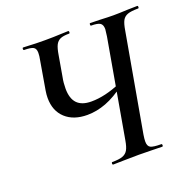

<svg xmlns="http://www.w3.org/2000/svg" viewBox="-114 -738 851 852"><g transform="rotate(-20 312.0 -312.5)"><path d="M280 -12Q312 -12 328.5 -18Q345 -24 353.5 -38.5Q362 -53 367 -83L448 -544Q452 -572 452 -577Q452 -598 440.5 -605.5Q429 -613 398 -613Q395 -613 395 -619Q395 -625 398 -625L443 -624Q483 -622 507 -622Q533 -622 573 -624L620 -625Q624 -625 624 -619Q624 -613 620 -613Q587 -613 570.5 -607Q554 -601 546 -586.5Q538 -572 533 -541L451 -78Q448 -59 448 -47Q448 -25 461 -18.5Q474 -12 511 -12Q515 -12 515 -6Q515 0 511 0Q481 0 464 -1L401 -2L328 -1Q310 0 280 0Q276 0 276 -6Q276 -12 280 -12ZM107 -377Q107 -393 110 -411L133 -546Q137 -565 137 -580Q137 -600 125 -606.5Q113 -613 82 -613Q78 -613 78 -619Q78 -625 82 -625Q99 -625 108 -624Q138 -622 184 -622Q224 -622 264 -624Q276 -625 294 -625Q298 -625 298 -619Q298 -613 294 -613Q266 -613 252 -606.5Q238 -600 230.5 -585Q223 -570 218 -539L201 -441Q196 -417 196 -389Q196 -342 218 -319Q240 -296 285 -296Q350 -296 426 -329L433 -319Q382 -280 337 -263Q292 -246 248 -246Q183 -246 145 -281Q107 -316 107 -377Z"/></g></svg>

Font: Cormorant Garamond SemiBold
Style: Italic
Weight: 600
Italic angle: -10°
Designer: Christian Thalmann (Catharsis Fonts)
Foundry: Catharsis Fonts
Version: Version 4.000